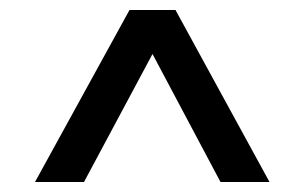

<svg xmlns="http://www.w3.org/2000/svg" viewBox="-20 -720 609 384"><path d="M239 -700H331L519 -356H421L285 -612L148 -356H50Z"/></svg>

Font: Bai Jamjuree Medium
Style: Regular
Weight: 500
Version: Version 1.000; ttfautohint (v1.6)